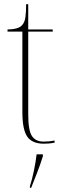

<svg xmlns="http://www.w3.org/2000/svg" viewBox="-20 -677 305 918"><path d="M189 10Q134 10 110.5 -23.5Q87 -57 87 -141V-526H16V-536Q67 -537 84 -555Q98 -569 101.5 -594.5Q105 -620 105 -657H115V-536H232V-526H115V-129Q115 -54 132.5 -27Q150 0 188 0Q202 0 213.5 -1Q225 -2 241 -5V5Q227 8 214 9Q201 10 189 10ZM123 213Q133 183 142 140Q151 97 155 61H185V70Q173 109 157 150Q141 191 129 221H123Z"/></svg>

Font: Noto Serif Display SemiCondensed Thin
Style: Regular
Weight: 100
Width: 4
Designer: Monotype Design Team
Foundry: Monotype Imaging Inc.
Version: Version 2.009